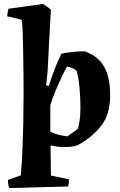

<svg xmlns="http://www.w3.org/2000/svg" viewBox="-20 -731 604 969"><path d="M26 218Q20 199 20 177L85 154Q90 100 93 30.5Q96 -39 97.5 -113.5Q99 -188 99 -259Q99 -302 98.5 -357Q98 -412 97 -467Q96 -522 94.5 -566Q93 -610 90 -631L16 -649Q17 -658 18.5 -667.5Q20 -677 23 -687L198 -711L237 -683Q233 -613 228.5 -531Q224 -449 220 -366L213 -300L226 -297Q240 -341 255 -380Q270 -419 290 -460Q318 -466 348 -469Q378 -472 408 -472Q424 -466 445.5 -454.5Q467 -443 488 -419.5Q509 -396 522.5 -354.5Q536 -313 536 -249Q536 -156 492 -98Q448 -40 372 2Q342 12 303 11Q288 11 270.5 9Q253 7 235 3L237 155L328 174Q328 183 327 192Q326 201 324 210Q296 211 257 212Q218 213 175.5 214Q133 215 93.5 216.5Q54 218 26 218ZM321 -43Q325 -48 343 -59Q361 -70 375 -84Q376 -89 381 -118Q386 -147 386 -188Q386 -216 384 -250.5Q382 -285 378 -318Q374 -351 366 -375Q347 -390 319 -395Q308 -378 292.5 -345Q277 -312 260.5 -273Q244 -234 234 -200V-67Q238 -64 261.5 -55.5Q285 -47 321 -43Z"/></svg>

Font: Labrada
Style: Bold
Weight: 700
Designer: Mercedes Jáuregui
Foundry: Omnibus-Type Team
Version: Version 1.000; ttfautohint (v1.8.4.7-5d5b)